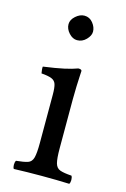

<svg xmlns="http://www.w3.org/2000/svg" viewBox="-104 -697 490 749"><g transform="rotate(15 141.5 -322.5)"><path d="M90 -599Q90 -617 107 -632Q124 -647 142 -647Q163 -647 176.5 -630Q190 -613 190 -595Q190 -579 174.5 -563Q159 -547 138 -547Q120 -547 105 -563.5Q90 -580 90 -599ZM182 -122Q182 -81 187 -62.5Q192 -44 207.5 -38.5Q223 -33 254 -31Q258 -25 258 -14Q258 -4 254 2Q229 1 200.5 0.5Q172 0 142 0Q112 0 84 0.5Q56 1 30 2Q26 -4 26 -14Q26 -25 30 -31Q61 -34 76.5 -39Q92 -44 97 -62.5Q102 -81 102 -122V-317Q102 -346 97.5 -359.5Q93 -373 79 -378.5Q65 -384 38 -386Q37 -391 36 -400Q35 -409 36 -413Q87 -420 119 -427Q151 -434 172 -442Q186 -442 186 -435Q186 -435 185 -417Q184 -399 183 -372.5Q182 -346 182 -321Z"/></g></svg>

Font: Pochaevsk
Style: Regular
Weight: 400
Version: Version 1.210; ttfautohint (v1.8.4.7-5d5b)